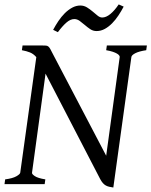

<svg xmlns="http://www.w3.org/2000/svg" viewBox="-20 -817 672 852"><path d="M628.9 -594.2Q596.7 -589.4 580.3 -580.8Q564 -572.3 563 -564L482.9 15.1Q472.7 13.7 464.4 11.7Q456.1 9.8 449.2 5.9Q442.4 2 436.5 -4.6Q430.7 -11.2 424.8 -22L182.1 -490.2L122.1 -50.8Q120.6 -44.9 134.3 -35.6Q147.9 -26.4 181.2 -21L178.2 0H0L2.9 -21Q36.1 -25.4 52.5 -34.7Q68.8 -43.9 69.8 -50.8L141.1 -563.5Q128.4 -578.1 113.3 -584.2Q98.1 -590.3 77.1 -594.2L80.1 -615.2H167Q177.7 -615.2 183.8 -614.7Q189.9 -614.3 194.6 -610.6Q199.2 -606.9 203.4 -599.1Q207.5 -591.3 214.8 -577.1L451.2 -126L511.2 -564Q511.7 -566.9 508.8 -571Q505.9 -575.2 498.8 -579.3Q491.7 -583.5 480 -587.4Q468.3 -591.3 451.2 -594.2L454.1 -615.2H631.8ZM528.8 -787.6Q518.6 -768.1 505.6 -748.5Q492.7 -729 477.5 -713.6Q462.4 -698.2 445.1 -688.7Q427.7 -679.2 408.7 -679.2Q393.1 -679.2 380.6 -687.5Q368.2 -695.8 356.7 -705.8Q345.2 -715.8 333.7 -724.1Q322.3 -732.4 309.6 -732.4Q292.5 -732.4 274.9 -717Q257.3 -701.7 236.8 -674.3L215.8 -684.6Q226.1 -704.1 239 -723.4Q252 -742.7 267.3 -758.1Q282.7 -773.4 300.3 -783Q317.9 -792.5 336.4 -792.5Q352.5 -792.5 366 -784.2Q379.4 -775.9 391.1 -765.9Q402.8 -755.9 413.1 -747.6Q423.3 -739.3 433.6 -739.3Q450.7 -739.3 469.5 -754.6Q488.3 -770 506.8 -797.4Z"/></svg>

Font: Gentium Plus APac
Style: Italic
Weight: 400
Italic angle: -8°
Designer: J. Victor Gaultney, Annie Olsen, Iska Routamaa, Becca Hirsbrunner
Foundry: SIL International
Version: Version 5.000